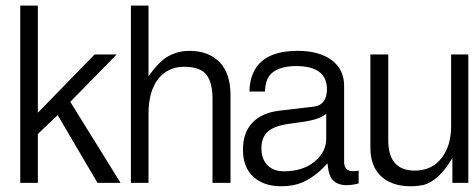

<svg xmlns="http://www.w3.org/2000/svg" viewBox="-20 -645 1657 671"><path d="M320.8 -5.9H401.4L225.6 -289.1L387.7 -454.6H310.5L112.3 -251V-625.5H50.8V-5.9H112.3V-176.8L181.6 -242.7Z M722.7 -5.9H785.6V-313C785.6 -362.8 772.9 -400.9 747.6 -427.7C721.7 -454.1 686.5 -467.3 641.6 -467.3C617.7 -467.3 594.2 -461.9 572.3 -450.7C549.8 -439.9 525.4 -415.5 499 -378.4V-625.5H437.5V-5.9H499V-251C499.5 -301.8 511.2 -341.3 533.2 -369.6C555.7 -397.5 585.4 -411.6 623.5 -411.6C661.1 -411.6 687 -402.3 701.2 -384.3C715.3 -366.2 722.7 -337.9 722.7 -300.3Z M1120.1 -247.1V-160.2C1120.1 -129.4 1106.4 -102.5 1079.1 -80.1C1051.8 -57.6 1016.1 -46.4 972.2 -46.4C948.2 -46.4 929.2 -53.2 915 -67.4C900.9 -81.5 893.6 -101.6 893.6 -127C893.6 -152.3 901.4 -172.4 917 -186C932.6 -199.2 958.5 -208.5 994.6 -212.9C1030.8 -217.3 1057.6 -221.7 1074.7 -226.1C1092.3 -230.5 1107.4 -237.3 1120.1 -247.1ZM1233.4 -3.9V-48.8C1226.6 -47.4 1221.7 -46.9 1218.3 -46.9H1213.4C1192.9 -46.9 1182.6 -58.1 1182.6 -80.1V-345.7C1182.6 -382.8 1168.5 -412.6 1139.6 -434.6C1110.8 -456.1 1071.3 -467.3 1020.5 -467.3C910.6 -467.3 854 -419.9 851.6 -325.2H906.2C906.7 -358.9 917 -381.8 936.5 -394.5C956.1 -407.7 982.4 -414.1 1014.6 -414.1C1086.4 -414.1 1122.6 -387.2 1122.6 -333.5C1122.6 -297.4 1107.4 -276.9 1078.1 -272.5L957 -258.3C915.5 -253.4 883.8 -239.3 861.8 -215.8C839.8 -192.9 829.1 -161.1 829.1 -121.1C829.1 -81.5 840.8 -50.3 864.7 -27.8C888.7 -5.4 921.4 5.9 962.4 5.9C978.5 5.9 993.2 4.4 1005.9 2C1046.4 -6.3 1085.9 -31.2 1124.5 -74.2C1127 -44.4 1133.8 -23.9 1145 -13.7C1163.1 3.4 1192.4 6.8 1233.4 -3.9Z M1336.9 -154.3V-454.6H1274.4V-128.9C1274.4 -85.4 1287.1 -51.8 1312 -28.8C1336.9 -5.9 1371.1 5.9 1415 5.9C1430.7 5.9 1444.8 4.4 1457 2C1494.1 -6.3 1528.8 -38.1 1561 -92.8V-5.9H1616.7V-454.6H1556.6V-205.1C1556.6 -158.2 1545.4 -120.6 1522.5 -91.8C1500 -63 1468.8 -48.8 1429.7 -48.8C1367.7 -48.8 1336.9 -84 1336.9 -154.3Z"/></svg>

Font: Meera New
Style: Regular
Weight: 400
Designer: Hussain K H
Foundry: RIT
Version: 1.4.1